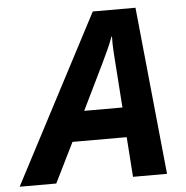

<svg xmlns="http://www.w3.org/2000/svg" viewBox="-111 -764 791 815"><g transform="rotate(-5 284.0 -357.0)"><path d="M-60 0 314 -714H496L568 0H423L411 -170H180L96 0ZM404 -297 391 -481Q389 -510 387 -540Q385 -570 386 -601H384Q374 -574 362 -547.5Q350 -521 335 -490L241 -297Z"/></g></svg>

Font: BC Sans
Style: Bold Italic
Weight: 700
Italic angle: -12°
Designer: Monotype Design Team
Province of B.C.
Foundry: Monotype Imaging Inc.
Version: Version 2.000;GOOG;noto-source:20170915:90ef993387c0